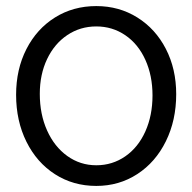

<svg xmlns="http://www.w3.org/2000/svg" viewBox="-20 -599 633 632"><path d="M297 13Q372 13 432 -26Q492 -65 526 -134Q560 -203 560 -289Q560 -372 526 -438Q492 -504 432 -541.5Q372 -579 297 -579Q221 -579 161 -541.5Q101 -504 67 -437.5Q33 -371 33 -287Q33 -201 67 -132.5Q101 -64 161 -25.5Q221 13 297 13ZM297 -512Q350 -512 392.5 -483Q435 -454 458.5 -402Q482 -350 482 -285Q482 -219 458.5 -166.5Q435 -114 392.5 -84.5Q350 -55 297 -55Q244 -55 201.5 -85.5Q159 -116 135 -169.5Q111 -223 111 -290Q111 -354 135 -404.5Q159 -455 201.5 -483.5Q244 -512 297 -512Z"/></svg>

Font: Catamaran
Style: Regular
Weight: 400
Designer: Pria Ravichandran
Version: Version 1.000;PS 001.000;hotconv 1.0.70;makeotf.lib2.5.58329